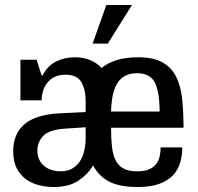

<svg xmlns="http://www.w3.org/2000/svg" viewBox="-20 -740 794 771"><path d="M532 11Q460 11 418 -11Q376 -33 354 -76Q332 -39 294 -14Q256 11 195 11Q166 11 137.5 4Q109 -3 85.5 -19.5Q62 -36 47.5 -63.5Q33 -91 33 -133Q33 -202 78 -241Q123 -280 220 -285L324 -290V-336Q324 -379 307 -409.5Q290 -440 243 -440Q217 -440 199 -431Q181 -422 169.5 -407Q158 -392 152.5 -373.5Q147 -355 147 -337H62V-500H127L147 -437H151Q170 -475 204.5 -492.5Q239 -510 280 -510Q315 -510 342.5 -498.5Q370 -487 388 -467Q412 -487 448 -498.5Q484 -510 535 -510Q596 -510 632.5 -489.5Q669 -469 687.5 -431.5Q706 -394 711.5 -342Q717 -290 717 -227H426Q426 -184 429.5 -151.5Q433 -119 444 -97Q455 -75 475.5 -63.5Q496 -52 531 -52Q561 -52 579.5 -60.5Q598 -69 608 -82.5Q618 -96 621.5 -113.5Q625 -131 625 -148H712Q712 -116 703.5 -87Q695 -58 675 -36.5Q655 -15 620.5 -2Q586 11 532 11ZM222 -52Q252 -52 271.5 -64Q291 -76 302.5 -95Q314 -114 319 -138.5Q324 -163 324 -187V-229L235 -223Q175 -218 152.5 -193Q130 -168 130 -136Q130 -113 138.5 -97Q147 -81 160.5 -71Q174 -61 190.5 -56.5Q207 -52 222 -52ZM531 -446Q501 -446 481.5 -435Q462 -424 450 -404Q438 -384 432.5 -355.5Q427 -327 426 -292H621Q621 -370 602 -408Q583 -446 531 -446ZM407 -720H510L413 -565H352Z"/></svg>

Font: HermeneusOne
Style: Regular
Weight: 400
Designer: Rodrigo Fuenzalida, Pablo Impallari
Foundry: Pablo Impallari, Rodrigo Fuenzalida
Version: Version 1.000; ttfautohint (v0.8) -G 200 -r 50